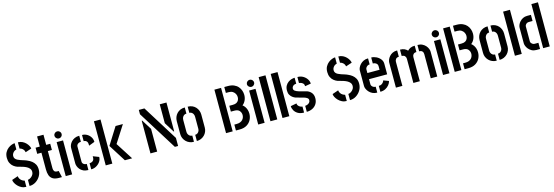

<svg xmlns="http://www.w3.org/2000/svg" viewBox="31 -1846 8616 2986"><g transform="rotate(-15 4338.5 -353.0)"><path d="M260 3V-97Q274 -97 290.5 -105Q307 -113 322 -126.5Q337 -140 347 -158.5Q357 -177 357 -200Q357 -231 339.5 -252.5Q322 -274 295.5 -288Q269 -302 240.5 -311Q212 -320 188.5 -326Q165 -332 154 -335Q123 -346 94.5 -368Q66 -390 48.5 -425.5Q31 -461 31 -509Q31 -562 51 -598Q71 -634 100 -656.5Q129 -679 159 -689.5Q189 -700 208 -700V-599Q199 -597 186 -591Q173 -585 161.5 -573.5Q150 -562 142 -546.5Q134 -531 134 -510Q134 -486 147 -469.5Q160 -453 181.5 -442Q203 -431 229.5 -422Q256 -413 284 -404.5Q312 -396 336 -384Q369 -370 398 -347.5Q427 -325 445.5 -291.5Q464 -258 464 -208Q464 -152 436 -104Q408 -56 361.5 -26.5Q315 3 260 3ZM208 3Q166 3 132.5 -14Q99 -31 74.5 -57Q50 -83 36.5 -110Q23 -137 23 -158L121 -192Q124 -164 138.5 -143.5Q153 -123 172 -112Q191 -101 208 -97ZM337 -520Q333 -546 319.5 -562.5Q306 -579 290 -588Q274 -597 260 -599V-700Q300 -700 332 -684Q364 -668 387 -644Q410 -620 422.5 -595Q435 -570 436 -553Z M736 0Q671 0 635.5 -22.5Q600 -45 586 -85Q572 -125 572 -179V-449H504V-548H572V-711H675V-548H740V-448H675V-170Q675 -144 687.5 -124.5Q700 -105 739 -105H758L782 0Z M843 0V-547H946V0ZM893 -593Q870 -593 852.5 -610Q835 -627 835 -650Q835 -673 852.5 -690Q870 -707 893 -707Q917 -707 934 -690Q951 -673 951 -650Q951 -627 934 -610Q917 -593 893 -593Z M1208 0Q1161 0 1128 -16Q1095 -32 1075 -56.5Q1055 -81 1046 -106.5Q1037 -132 1037 -150V-402Q1037 -423 1047 -448.5Q1057 -474 1078 -497.5Q1099 -521 1131.5 -536.5Q1164 -552 1208 -552V-454Q1185 -454 1169 -445Q1153 -436 1145.5 -423.5Q1138 -411 1138 -400V-150Q1138 -137 1146.5 -125Q1155 -113 1170.5 -105.5Q1186 -98 1208 -98ZM1253 1V-98Q1274 -98 1290.5 -105Q1307 -112 1317 -126.5Q1327 -141 1328 -163V-190L1423 -153Q1423 -112 1398.5 -76.5Q1374 -41 1335 -19.5Q1296 2 1253 1ZM1317 -363 1316 -390Q1315 -413 1306 -426.5Q1297 -440 1283 -446.5Q1269 -453 1253 -453V-552Q1297 -552 1332.5 -531Q1368 -510 1389.5 -475.5Q1411 -441 1411 -399Z M1795 0 1620 -277 1793 -552H1911L1735 -277L1912 0ZM1487 0V-710H1593V0Z M2600 0 2207 -630V-700H2297L2652 -130V0ZM2207 0V-526H2215L2315 -366V0ZM2644 -235 2544 -396V-700H2652V-235Z M2907 1Q2869 1 2837 -12.5Q2805 -26 2781.5 -50Q2758 -74 2745 -104.5Q2732 -135 2732 -169V-378Q2732 -412 2744 -443.5Q2756 -475 2779 -499.5Q2802 -524 2834 -538Q2866 -552 2907 -552V-453Q2883 -453 2867 -441Q2851 -429 2842.5 -410.5Q2834 -392 2834 -370V-177Q2834 -158 2843 -140Q2852 -122 2868.5 -110.5Q2885 -99 2907 -99ZM2954 1V-99Q2976 -99 2992 -110.5Q3008 -122 3016.5 -139.5Q3025 -157 3025 -176V-370Q3025 -391 3017 -410Q3009 -429 2992.5 -441Q2976 -453 2954 -453V-552Q2994 -552 3026 -538Q3058 -524 3080.5 -499.5Q3103 -475 3115 -443.5Q3127 -412 3127 -378V-169Q3127 -135 3114 -104Q3101 -73 3077.5 -49.5Q3054 -26 3022.5 -12.5Q2991 1 2954 1Z M3583 0V-95H3618Q3653 -95 3677 -104.5Q3701 -114 3716.5 -130.5Q3732 -147 3739 -167Q3746 -187 3746 -206Q3746 -245 3721 -274.5Q3696 -304 3641 -304H3583V-398H3641Q3679 -398 3701.5 -411.5Q3724 -425 3734.5 -447Q3745 -469 3745 -495Q3745 -521 3732.5 -546Q3720 -571 3694.5 -588Q3669 -605 3629 -605H3583V-700H3642Q3698 -700 3738 -682.5Q3778 -665 3803 -636Q3828 -607 3840 -572Q3852 -537 3852 -502Q3852 -454 3833 -414Q3814 -374 3783 -351Q3804 -335 3819.5 -312.5Q3835 -290 3844 -261.5Q3853 -233 3853 -199Q3853 -147 3829.5 -101.5Q3806 -56 3759.5 -28Q3713 0 3644 0ZM3424 0V-700H3531V0Z M3942 0V-547H4045V0ZM3992 -593Q3969 -593 3951.5 -610Q3934 -627 3934 -650Q3934 -673 3951.5 -690Q3969 -707 3992 -707Q4016 -707 4033 -690Q4050 -673 4050 -650Q4050 -627 4033 -610Q4016 -593 3992 -593Z M4139 0V-710H4249V0Z M4333 0V-710H4443V0Z M4723 5V-92Q4740 -92 4759.5 -99.5Q4779 -107 4793 -122.5Q4807 -138 4807 -162Q4807 -184 4787 -198Q4767 -212 4736.5 -221Q4706 -230 4671 -238.5Q4636 -247 4606 -257Q4586 -265 4564 -281Q4542 -297 4526 -324Q4510 -351 4510 -392Q4510 -439 4527.5 -470.5Q4545 -502 4571.5 -521Q4598 -540 4626.5 -548Q4655 -556 4677 -556V-460Q4654 -460 4638 -451Q4622 -442 4614 -428Q4606 -414 4606 -399Q4606 -377 4626.5 -362Q4647 -347 4688.5 -334.5Q4730 -322 4795 -306Q4812 -303 4831 -293Q4850 -283 4867 -267Q4884 -251 4895 -226.5Q4906 -202 4906 -168Q4906 -114 4881.5 -75Q4857 -36 4815 -15.5Q4773 5 4723 5ZM4679 5Q4620 5 4581.5 -18Q4543 -41 4524 -76Q4505 -111 4505 -145L4601 -163Q4601 -142 4613.5 -126.5Q4626 -111 4644 -102Q4662 -93 4679 -92ZM4801 -387Q4801 -416 4785.5 -431.5Q4770 -447 4750.5 -453.5Q4731 -460 4721 -460L4722 -556Q4774 -556 4813 -532.5Q4852 -509 4874 -474Q4896 -439 4896 -403Z M5419 3V-97Q5433 -97 5449.5 -105Q5466 -113 5481 -126.5Q5496 -140 5506 -158.5Q5516 -177 5516 -200Q5516 -231 5498.5 -252.5Q5481 -274 5454.5 -288Q5428 -302 5399.5 -311Q5371 -320 5347.5 -326Q5324 -332 5313 -335Q5282 -346 5253.5 -368Q5225 -390 5207.5 -425.5Q5190 -461 5190 -509Q5190 -562 5210 -598Q5230 -634 5259 -656.5Q5288 -679 5318 -689.5Q5348 -700 5367 -700V-599Q5358 -597 5345 -591Q5332 -585 5320.5 -573.5Q5309 -562 5301 -546.5Q5293 -531 5293 -510Q5293 -486 5306 -469.5Q5319 -453 5340.5 -442Q5362 -431 5388.5 -422Q5415 -413 5443 -404.5Q5471 -396 5495 -384Q5528 -370 5557 -347.5Q5586 -325 5604.5 -291.5Q5623 -258 5623 -208Q5623 -152 5595 -104Q5567 -56 5520.5 -26.5Q5474 3 5419 3ZM5367 3Q5325 3 5291.5 -14Q5258 -31 5233.5 -57Q5209 -83 5195.5 -110Q5182 -137 5182 -158L5280 -192Q5283 -164 5297.5 -143.5Q5312 -123 5331 -112Q5350 -101 5367 -97ZM5496 -520Q5492 -546 5478.5 -562.5Q5465 -579 5449 -588Q5433 -597 5419 -599V-700Q5459 -700 5491 -684Q5523 -668 5546 -644Q5569 -620 5581.5 -595Q5594 -570 5595 -553Z M5859 0Q5816 0 5783.5 -16Q5751 -32 5729.5 -56Q5708 -80 5697 -105.5Q5686 -131 5686 -150V-404Q5686 -423 5697 -448Q5708 -473 5730 -497Q5752 -521 5784 -536.5Q5816 -552 5858 -552V-455Q5837 -455 5822 -445Q5807 -435 5798 -421Q5789 -407 5789 -395V-334H5985V-394Q5985 -415 5973.5 -428.5Q5962 -442 5944.5 -449Q5927 -456 5909 -456V-552Q5949 -552 5988.5 -533Q6028 -514 6054.5 -481Q6081 -448 6081 -405V-235H5789V-150Q5789 -140 5797 -127Q5805 -114 5821 -104.5Q5837 -95 5859 -95ZM5909 0V-95Q5935 -95 5953 -105Q5971 -115 5982 -130Q5993 -145 5997 -160L6082 -128Q6075 -96 6051.5 -66.5Q6028 -37 5992 -18.5Q5956 0 5909 0Z M6440 0V-389Q6440 -415 6423.5 -433.5Q6407 -452 6373 -452V-554Q6416 -554 6443.5 -541Q6471 -528 6492 -506Q6512 -528 6539.5 -541Q6567 -554 6610 -554V-452Q6576 -452 6560 -433.5Q6544 -415 6544 -389V0ZM6159 0V-402Q6159 -423 6169 -448.5Q6179 -474 6199.5 -498.5Q6220 -523 6251.5 -538.5Q6283 -554 6327 -554V-452Q6294 -452 6278.5 -432.5Q6263 -413 6263 -389V0ZM6720 0V-389Q6720 -417 6704 -434.5Q6688 -452 6654 -452V-554Q6698 -554 6730.5 -538Q6763 -522 6784 -497.5Q6805 -473 6815 -447.5Q6825 -422 6825 -402V0Z M6918 0V-547H7021V0ZM6968 -593Q6945 -593 6927.5 -610Q6910 -627 6910 -650Q6910 -673 6927.5 -690Q6945 -707 6968 -707Q6992 -707 7009 -690Q7026 -673 7026 -650Q7026 -627 7009 -610Q6992 -593 6968 -593Z M7265 0V-95H7300Q7335 -95 7359 -104.5Q7383 -114 7398.5 -130.5Q7414 -147 7421 -167Q7428 -187 7428 -206Q7428 -245 7403 -274.5Q7378 -304 7323 -304H7265V-398H7323Q7361 -398 7383.5 -411.5Q7406 -425 7416.5 -447Q7427 -469 7427 -495Q7427 -521 7414.5 -546Q7402 -571 7376.5 -588Q7351 -605 7311 -605H7265V-700H7324Q7380 -700 7420 -682.5Q7460 -665 7485 -636Q7510 -607 7522 -572Q7534 -537 7534 -502Q7534 -454 7515 -414Q7496 -374 7465 -351Q7486 -335 7501.5 -312.5Q7517 -290 7526 -261.5Q7535 -233 7535 -199Q7535 -147 7511.5 -101.5Q7488 -56 7441.5 -28Q7395 0 7326 0ZM7106 0V-700H7213V0Z M7782 1Q7744 1 7712 -12.5Q7680 -26 7656.5 -50Q7633 -74 7620 -104.5Q7607 -135 7607 -169V-378Q7607 -412 7619 -443.5Q7631 -475 7654 -499.5Q7677 -524 7709 -538Q7741 -552 7782 -552V-453Q7758 -453 7742 -441Q7726 -429 7717.5 -410.5Q7709 -392 7709 -370V-177Q7709 -158 7718 -140Q7727 -122 7743.5 -110.5Q7760 -99 7782 -99ZM7829 1V-99Q7851 -99 7867 -110.5Q7883 -122 7891.5 -139.5Q7900 -157 7900 -176V-370Q7900 -391 7892 -410Q7884 -429 7867.5 -441Q7851 -453 7829 -453V-552Q7869 -552 7901 -538Q7933 -524 7955.5 -499.5Q7978 -475 7990 -443.5Q8002 -412 8002 -378V-169Q8002 -135 7989 -104Q7976 -73 7952.5 -49.5Q7929 -26 7897.5 -12.5Q7866 1 7829 1Z M8075 0V-710H8185V0Z M8421 0Q8379 0 8348.5 -16.5Q8318 -33 8297.5 -57.5Q8277 -82 8267.5 -107Q8258 -132 8258 -150V-402Q8258 -423 8268.5 -448.5Q8279 -474 8300 -497Q8321 -520 8350.5 -535Q8380 -550 8418 -550H8480V-451H8419Q8400 -451 8386 -442Q8372 -433 8364.5 -420Q8357 -407 8357 -398V-152Q8357 -142 8365.5 -130Q8374 -118 8388 -109Q8402 -100 8420 -100H8480V0ZM8530 0V-710H8636V0Z"/></g></svg>

Font: Stick No Bills SemiBold
Style: Regular
Weight: 600
Designer: Kosala Senevirathne, Siva Puranthara, Lasantha Premarathna, Tharique Azeez
Foundry: mooniak
Version: Version 2.000